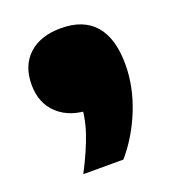

<svg xmlns="http://www.w3.org/2000/svg" viewBox="-88 -311 505 560"><g transform="rotate(-20 164.5 -31.0)"><path d="M77.5 180Q108 122 124.8 73Q141.5 24 141.5 -26L191.5 10H164.5Q100.5 10 62.8 -24Q25 -58 25 -116.5Q25 -175.5 61.2 -209Q97.5 -242.5 161.5 -242.5Q231 -242.5 266.8 -201.2Q302.5 -160 302.5 -79Q302.5 -11 275.2 57.8Q248 126.5 202 180Z"/></g></svg>

Font: Encode Sans SC SemiExpanded Black
Style: Regular
Weight: 900
Width: 6
Designer: Multiple Designers
Foundry: Impallari Type
Version: Version 3.002